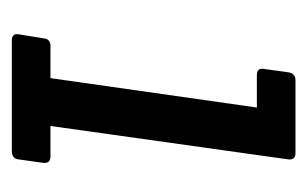

<svg xmlns="http://www.w3.org/2000/svg" viewBox="-120 -412 532 333"><g transform="rotate(90 146.5 -246.0)"><path d="M242 0H51Q38 0 40 -12L47 -55Q48 -67 60 -67H116L167 -425H111Q98 -425 100 -437L106 -480Q108 -492 120 -492H246Q258 -492 257 -480L199 -67H252Q264 -67 263 -55L257 -12Q256 0 242 0Z"/></g></svg>

Font: Sanchez
Style: Italic
Weight: 400
Designer: Daniel Hernández
Foundry: LatinoType
Version: Version 1.001